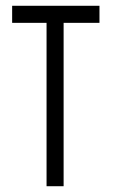

<svg xmlns="http://www.w3.org/2000/svg" viewBox="-20 -644 390 664"><path d="M141 0V-565H22V-624H324V-565H200V0Z"/></svg>

Font: Inconsolata ExtraCondensed
Style: Regular
Weight: 400
Width: 2
Monospace: yes
Designer: Raph Levien, Cyreal, Brenton Simpson
Foundry: Raph Levien, Cyreal, Google
Version: Version 3.001; ttfautohint (v1.8.2.53-6de2)